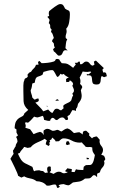

<svg xmlns="http://www.w3.org/2000/svg" viewBox="-20 -767 577 945"><path d="M185 -456Q198 -456 215 -458Q232 -460 244 -464Q251 -466 252.5 -471.5Q254 -477 262 -477Q265 -477 271 -475Q274 -470 277 -465Q280 -460 284 -456Q305 -456 314.5 -451Q324 -446 340 -433Q343 -437 346 -441Q349 -445 353 -449L348 -458H360L369 -465Q374 -463 373.5 -457.5Q373 -452 378 -450Q386 -452 391.5 -458Q397 -464 405 -464Q415 -464 422 -454Q429 -444 437 -444L445 -449L442 -464L452 -469L491 -432L484 -424L488 -410L493 -411Q501 -411 503 -404.5Q505 -398 506 -392L492 -387L481 -393Q477 -388 476.5 -380.5Q476 -373 475 -366.5Q474 -360 470 -355.5Q466 -351 456 -351Q439 -351 436 -359Q433 -367 433 -376Q433 -385 429.5 -391.5Q426 -398 408 -396L407 -403L415 -401Q422 -405 429 -412L425 -415Q415 -413 410 -413Q404 -413 398.5 -413.5Q393 -414 387 -415Q384 -407 380 -400Q376 -393 372 -385Q379 -371 374 -354Q378 -351 381 -347Q384 -343 385 -338L378 -323Q379 -315 380.5 -308.5Q382 -302 382 -294Q382 -283 376.5 -273.5Q371 -264 364 -256Q363 -249 361 -242.5Q359 -236 354 -231V-221Q346 -225 336 -225L323 -202L312 -195L315 -182L313 -177L304 -176Q300 -180 296.5 -184.5Q293 -189 287 -189Q279 -189 273 -185Q267 -181 261 -176Q253 -176 249 -181.5Q245 -187 237 -187Q228 -182 227 -173L222 -172Q215 -172 209 -174Q203 -176 197 -177Q196 -182 195 -187.5Q194 -193 190 -197Q187 -196 177 -192.5Q167 -189 165 -189Q158 -189 148 -193Q141 -185 133.5 -177Q126 -169 118 -163Q112 -165 109 -165Q107 -165 103 -163Q106 -155 106.5 -150.5Q107 -146 105 -138L128 -131Q132 -125 136.5 -119.5Q141 -114 145 -107H146Q163 -115 177 -118Q185 -116 188.5 -111.5Q192 -107 197 -102Q194 -109 194 -117Q194 -119 194.5 -121Q195 -123 195 -125Q199 -128 203.5 -130.5Q208 -133 213 -133Q221 -133 229 -128Q237 -123 240 -123Q249 -123 261 -128Q267 -128 272 -124.5Q277 -121 283 -120Q291 -125 296.5 -129Q302 -133 312 -135Q322 -132 329.5 -125.5Q337 -119 344 -112Q351 -113 357.5 -114.5Q364 -116 371 -116L388 -105L387 -112L390 -120Q393 -122 397 -123Q401 -124 405 -123L420 -109L418 -101L433 -86L438 -91Q441 -92 447.5 -94Q454 -96 457 -95L471 -79L470 -72Q470 -59 478.5 -49Q487 -39 487 -29Q487 -17 478 -6L492 0Q494 4 496 8.5Q498 13 498 18L492 26Q494 32 494 34Q494 47 484 57.5Q474 68 472 81L458 88V104H456Q451 95 441 95L435 99Q427 110 418.5 111Q410 112 398 112Q384 124 370.5 126.5Q357 129 339 131Q334 134 329 138.5Q324 143 318 145Q311 145 305 143Q299 141 293 139Q287 139 280 140.5Q273 142 268 145L275 152L266 158L261 157Q259 152 257.5 146.5Q256 141 249 141Q241 141 232.5 144Q224 147 216 147L209 146Q200 135 187 130Q174 125 160 125Q146 114 129.5 111.5Q113 109 99 101L85 107L69 98Q69 95 64 82.5Q59 70 52 56Q45 42 39 29.5Q33 17 31 15Q39 1 47 -10Q46 -14 45 -17Q44 -20 44 -24V-26Q48 -31 50.5 -36.5Q53 -42 57 -47Q57 -54 60 -58.5Q63 -63 66 -69Q66 -83 59 -93L68 -100V-101L61 -115V-130L52 -136Q53 -160 59.5 -170.5Q66 -181 74 -186Q82 -191 89.5 -194.5Q97 -198 100 -209Q105 -213 109.5 -217.5Q114 -222 119 -226Q97 -245 96 -269Q95 -293 95 -319Q95 -330 95 -346.5Q95 -363 100 -372Q100 -380 107.5 -382.5Q115 -385 117 -392L115 -399L123 -409L133 -414Q138 -423 146 -430Q154 -437 157 -448L170 -449L167 -460L171 -466L174 -467ZM233 -81 224 -76 227 -69 222 -64 225 -56 221 -50 218 -49 205 -57Q206 -62 207 -66.5Q208 -71 211 -75L200 -84Q191 -78 182 -74Q173 -70 164 -66Q155 -62 146.5 -56.5Q138 -51 131 -42L116 -39L99 -44Q94 -36 87.5 -29.5Q81 -23 77 -14L68 -11Q77 9 83 18Q89 27 96 32Q103 37 112.5 41Q122 45 139 54Q142 59 143 65.5Q144 72 149 76Q154 72 160.5 72Q167 72 173 71Q181 75 192 75L202 84L216 82Q212 75 212 65Q212 52 224 52Q226 52 230 54Q230 59 230 63.5Q230 68 231 73L224 81L244 89Q249 85 256 81.5Q263 78 270 78Q278 78 283.5 82Q289 86 295 86Q299 86 303.5 84.5Q308 83 312 82L310 77L305 80L301 74L312 61Q317 63 323 63.5Q329 64 334 66L332 79L347 80L354 66Q362 69 371.5 69Q381 69 390 70L392 54Q400 46 405.5 45.5Q411 45 422 45Q429 45 433.5 39Q438 33 440.5 25Q443 17 444.5 9Q446 1 447 -4Q439 -15 436.5 -21Q434 -27 434 -41Q426 -44 422.5 -43.5Q419 -43 411 -43Q407 -43 401 -45Q397 -51 392 -55.5Q387 -60 383 -66L373 -65Q351 -65 332.5 -75.5Q314 -86 292 -86Q286 -86 280 -81Q274 -76 270 -72L254 -71Q252 -77 247 -81.5Q242 -86 237 -90ZM237 -422Q226 -422 215.5 -419Q205 -416 194 -413L189 -399Q178 -393 172 -391.5Q166 -390 162 -387.5Q158 -385 155.5 -379.5Q153 -374 151 -360L139 -356Q138 -348 136.5 -339.5Q135 -331 131 -323Q131 -314 134.5 -305Q138 -296 139 -287L149 -277Q154 -277 157.5 -279.5Q161 -282 166 -282Q169 -282 170 -281L171 -272Q169 -267 164 -265.5Q159 -264 154 -262Q164 -251 174.5 -241Q185 -231 193 -219L217 -228Q222 -223 226.5 -218Q231 -213 238 -211Q242 -217 246.5 -224.5Q251 -232 259 -232Q267 -232 271 -228Q275 -224 281 -224L293 -234L291 -246Q297 -254 312 -260Q327 -266 331 -274Q333 -280 334.5 -286Q336 -292 340 -297L336 -306Q339 -310 341.5 -313Q344 -316 344 -321Q344 -328 341 -333.5Q338 -339 336 -345L340 -353Q339 -360 334 -364.5Q329 -369 324 -372L320 -364L306 -363L305 -378L312 -383H319Q313 -389 306 -392.5Q299 -396 294 -403L285 -400L278 -404Q275 -399 271.5 -394.5Q268 -390 263 -388Q260 -390 257 -395.5Q254 -401 251 -407Q248 -413 244.5 -417.5Q241 -422 237 -422ZM304 -57 307 -70 316 -73Q322 -67 324 -57L311 -53ZM252 -273 262 -279 271 -273 259 -271ZM407 17 406 9 418 11 416 17ZM209 -245V-246H211Q213 -246 215 -244V-243H213Q211 -243 209 -245ZM276 -747Q287 -747 291.5 -740.5Q296 -734 300 -725Q306 -720 310.5 -718.5Q315 -717 318 -715Q321 -713 322.5 -709Q324 -705 324 -695Q324 -680 320.5 -658.5Q317 -637 306 -626Q308 -618 308 -614Q308 -606 305.5 -599.5Q303 -593 303 -585Q303 -580 305 -578Q307 -576 311 -574Q305 -563 304.5 -552.5Q304 -542 302 -530L313 -518Q307 -520 303 -520Q296 -520 293 -516Q290 -512 288 -506.5Q286 -501 282 -497Q278 -493 270 -493Q265 -493 258 -502Q251 -511 245 -514L241 -525L250 -533Q245 -540 245 -553L236 -564Q237 -569 239.5 -573Q242 -577 245 -580Q242 -588 240 -596Q238 -604 231 -610L234 -622Q226 -628 227 -637.5Q228 -647 220 -653L224 -668Q223 -673 219.5 -676.5Q216 -680 213 -684L222 -689Q221 -693 220.5 -696Q220 -699 220 -703Q220 -705 221 -707.5Q222 -710 222 -712Q226 -715 233 -721Q240 -727 248 -732.5Q256 -738 263.5 -742.5Q271 -747 276 -747Z"/></svg>

Font: ErikasBuero
Style: Regular
Weight: 400
Designer: Peter Wiegel
Foundry: Peter Wiegel
Version: Version 1.006